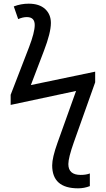

<svg xmlns="http://www.w3.org/2000/svg" viewBox="-20 -785 576 1045"><path d="M405 240Q264 240 264 115Q264 73 293 -8L394 -290L38 -214V-269L138 -528Q169 -609 169 -649Q169 -692 126 -692Q104 -692 79 -681L55 -750Q94 -765 136 -765Q194 -765 225.5 -736Q257 -707 257 -660Q257 -607 219 -508L148 -322L498 -395V-337L382 -11Q352 74 352 108Q352 167 419 167Q449 167 469 159V228Q438 240 405 240Z"/></svg>

Font: Advent Sans Logo
Style: Regular
Weight: 400
Designer: Types & Symbols
Foundry: Types & Symbols
Version: Version 1.002